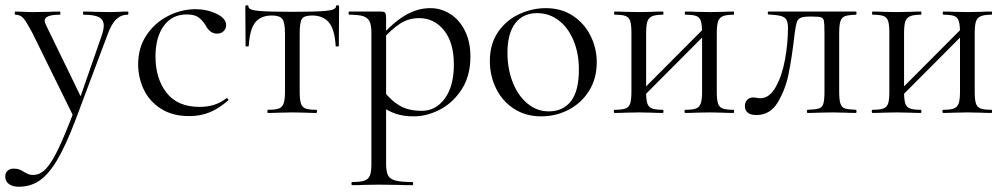

<svg xmlns="http://www.w3.org/2000/svg" viewBox="-55 -430 3826 731"><path d="M431 -374Q406 -374 387.5 -356.5Q369 -339 354 -297L232 28Q195 125 162.5 179.5Q130 234 95.5 257.5Q61 281 16 281Q-6 281 -20.5 271Q-35 261 -35 242Q-35 228 -26 220Q-17 212 -4 212Q9 212 18 215Q27 218 37 225Q39 226 48.5 231Q58 236 72 236Q97 236 119 213.5Q141 191 166.5 138Q192 85 228 -10L227 18L69 -303Q46 -347 34 -360.5Q22 -374 3 -374Q1 -374 1 -380Q1 -386 3 -386L37 -385Q49 -384 70 -384L134 -385Q148 -386 173 -386Q175 -386 175 -380Q175 -374 173 -374Q115 -374 115 -351Q115 -345 120 -335L257 -53L234 -12L332 -294Q340 -318 340 -332Q340 -355 322 -364.5Q304 -374 263 -374Q261 -374 261 -380Q261 -386 263 -386Q290 -386 304 -385L364 -384L400 -385Q410 -386 431 -386Q434 -386 434 -380Q434 -374 431 -374Z M471 -185Q471 -249 503 -296.5Q535 -344 585.5 -369.5Q636 -395 689 -395Q733 -395 769.5 -377.5Q806 -360 806 -334Q806 -321 796.5 -311.5Q787 -302 771 -302Q744 -302 727 -335Q714 -355 699 -365Q684 -375 656 -375Q600 -375 568.5 -331.5Q537 -288 537 -215Q537 -131 579 -77Q621 -23 705 -23Q766 -23 807 -56H808Q811 -56 813.5 -53Q816 -50 814 -48Q779 -17 743.5 -2.5Q708 12 666 12Q601 12 557 -16.5Q513 -45 492 -90Q471 -135 471 -185Z M965 -12Q994 -12 1007 -17Q1020 -22 1025 -36.5Q1030 -51 1030 -81V-303Q1030 -344 1020 -357.5Q1010 -371 980 -371Q939 -371 917.5 -345.5Q896 -320 892 -255Q892 -253 886 -253Q880 -253 880 -255L879 -405Q879 -410 885 -410Q891 -410 891 -405Q891 -392 930 -388.5Q969 -385 1058 -385Q1145 -385 1184.5 -388.5Q1224 -392 1224 -405Q1224 -410 1230 -410Q1236 -410 1236 -405L1235 -255Q1235 -253 1229 -253Q1223 -253 1223 -255Q1219 -320 1196.5 -345.5Q1174 -371 1133 -371Q1103 -371 1094.5 -358Q1086 -345 1086 -303V-81Q1086 -51 1090.5 -36.5Q1095 -22 1108 -17Q1121 -12 1149 -12Q1152 -12 1152 -6Q1152 0 1149 0Q1124 0 1110 -1L1058 -2L1007 -1Q992 0 965 0Q963 0 963 -6Q963 -12 965 -12Z M1286 263Q1318 263 1333 257.5Q1348 252 1353.5 238Q1359 224 1359 194V-305Q1359 -334 1352 -348.5Q1345 -363 1327.5 -368.5Q1310 -374 1275 -374Q1272 -374 1272 -380Q1272 -386 1275 -386H1396Q1408 -386 1411.5 -381Q1415 -376 1415 -360V194Q1415 224 1422.5 238Q1430 252 1451 257.5Q1472 263 1515 263Q1518 263 1518 269Q1518 275 1515 275Q1480 275 1460 274L1387 273L1328 274Q1313 275 1286 275Q1283 275 1283 269Q1283 263 1286 263ZM1389 -30 1404 -85Q1434 -47 1467 -27.5Q1500 -8 1551 -8Q1604 -8 1638.5 -55Q1673 -102 1673 -184Q1673 -268 1635.5 -314.5Q1598 -361 1541 -361Q1500 -361 1467.5 -339.5Q1435 -318 1399 -278L1390 -286Q1441 -344 1487.5 -371.5Q1534 -399 1583 -399Q1624 -399 1659 -377Q1694 -355 1715 -313Q1736 -271 1736 -215Q1736 -140 1702 -88.5Q1668 -37 1618.5 -12Q1569 13 1521 13Q1482 13 1453 3.5Q1424 -6 1389 -30Z M1810 -198Q1810 -263 1841.5 -308.5Q1873 -354 1922.5 -376.5Q1972 -399 2023 -399Q2082 -399 2126 -370Q2170 -341 2193.5 -293.5Q2217 -246 2217 -193Q2217 -131 2188 -84.5Q2159 -38 2110.5 -12.5Q2062 13 2005 13Q1947 13 1902.5 -15.5Q1858 -44 1834 -92.5Q1810 -141 1810 -198ZM2149 -165Q2149 -227 2128.5 -276Q2108 -325 2072 -352.5Q2036 -380 1990 -380Q1936 -380 1906.5 -341Q1877 -302 1877 -229Q1877 -168 1897 -117Q1917 -66 1953 -36Q1989 -6 2034 -6Q2089 -6 2119 -45Q2149 -84 2149 -165Z M2366 -62 2637 -334 2651 -320 2380 -48ZM2286 -374Q2283 -374 2283 -380Q2283 -386 2286 -386Q2311 -386 2325 -385L2378 -384L2429 -385Q2444 -386 2469 -386Q2471 -386 2471 -380Q2471 -374 2469 -374Q2441 -374 2427.5 -368Q2414 -362 2409.5 -347.5Q2405 -333 2405 -303V-81Q2405 -51 2409.5 -36.5Q2414 -22 2427.5 -17Q2441 -12 2469 -12Q2471 -12 2471 -6Q2471 0 2469 0Q2443 0 2428 -1L2378 -2L2325 -1Q2311 0 2285 0Q2282 0 2282 -6Q2282 -12 2285 -12Q2313 -12 2326.5 -17Q2340 -22 2344.5 -36.5Q2349 -51 2349 -81V-305Q2349 -335 2344.5 -349.5Q2340 -364 2327 -369Q2314 -374 2286 -374ZM2555 -374Q2552 -374 2552 -380Q2552 -386 2555 -386Q2580 -386 2594 -385L2647 -384L2698 -385Q2713 -386 2738 -386Q2740 -386 2740 -380Q2740 -374 2738 -374Q2710 -374 2696.5 -368Q2683 -362 2678.5 -347.5Q2674 -333 2674 -303V-81Q2674 -51 2678.5 -36.5Q2683 -22 2696.5 -17Q2710 -12 2738 -12Q2740 -12 2740 -6Q2740 0 2738 0Q2712 0 2697 -1L2647 -2L2593 -1Q2579 0 2554 0Q2551 0 2551 -6Q2551 -12 2554 -12Q2582 -12 2595 -17Q2608 -22 2613 -36.5Q2618 -51 2618 -81V-305Q2618 -335 2613.5 -349.5Q2609 -364 2596 -369Q2583 -374 2555 -374Z M2781 -25Q2781 -41 2790 -50Q2799 -59 2812 -59Q2819 -59 2826 -57.5Q2833 -56 2840 -56Q2874 -56 2898 -98Q2922 -140 2933.5 -202Q2945 -264 2945 -323Q2945 -345 2939 -355Q2933 -365 2918.5 -369Q2904 -373 2871 -375Q2868 -375 2868 -380.5Q2868 -386 2871 -386H3032H3204Q3206 -386 3206 -380Q3206 -374 3204 -374Q3175 -373 3162.5 -368.5Q3150 -364 3145 -350Q3140 -336 3140 -303V-81Q3140 -49 3145 -35Q3150 -21 3162 -17Q3174 -13 3204 -12Q3206 -12 3206 -6Q3206 0 3204 0Q3178 0 3164 -1L3114 -2L3060 -1Q3045 0 3020 0Q3017 0 3017 -6Q3017 -12 3020 -12Q3050 -13 3062.5 -17Q3075 -21 3079.5 -34.5Q3084 -48 3084 -81V-305Q3084 -339 3082 -350Q3080 -361 3071 -364Q3062 -367 3036 -367H3030Q3005 -367 2994 -362.5Q2983 -358 2979 -346.5Q2975 -335 2971 -306Q2960 -210 2947.5 -149Q2935 -88 2906 -40Q2877 8 2825 8Q2803 8 2792 -1Q2781 -10 2781 -25Z M3348 -62 3619 -334 3633 -320 3362 -48ZM3268 -374Q3265 -374 3265 -380Q3265 -386 3268 -386Q3293 -386 3307 -385L3360 -384L3411 -385Q3426 -386 3451 -386Q3453 -386 3453 -380Q3453 -374 3451 -374Q3423 -374 3409.5 -368Q3396 -362 3391.5 -347.5Q3387 -333 3387 -303V-81Q3387 -51 3391.5 -36.5Q3396 -22 3409.5 -17Q3423 -12 3451 -12Q3453 -12 3453 -6Q3453 0 3451 0Q3425 0 3410 -1L3360 -2L3307 -1Q3293 0 3267 0Q3264 0 3264 -6Q3264 -12 3267 -12Q3295 -12 3308.5 -17Q3322 -22 3326.5 -36.5Q3331 -51 3331 -81V-305Q3331 -335 3326.5 -349.5Q3322 -364 3309 -369Q3296 -374 3268 -374ZM3537 -374Q3534 -374 3534 -380Q3534 -386 3537 -386Q3562 -386 3576 -385L3629 -384L3680 -385Q3695 -386 3720 -386Q3722 -386 3722 -380Q3722 -374 3720 -374Q3692 -374 3678.5 -368Q3665 -362 3660.5 -347.5Q3656 -333 3656 -303V-81Q3656 -51 3660.5 -36.5Q3665 -22 3678.5 -17Q3692 -12 3720 -12Q3722 -12 3722 -6Q3722 0 3720 0Q3694 0 3679 -1L3629 -2L3575 -1Q3561 0 3536 0Q3533 0 3533 -6Q3533 -12 3536 -12Q3564 -12 3577 -17Q3590 -22 3595 -36.5Q3600 -51 3600 -81V-305Q3600 -335 3595.5 -349.5Q3591 -364 3578 -369Q3565 -374 3537 -374Z"/></svg>

Font: Cormorant
Style: Regular
Weight: 400
Designer: Christian Thalmann (Catharsis Fonts)
Foundry: Catharsis Fonts
Version: Version 4.000